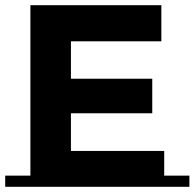

<svg xmlns="http://www.w3.org/2000/svg" viewBox="-31 -719 749 739"><path d="M86 -43V-699H590V-560H242V-416H555V-283H242V-138H601V-43H698V0H-11V-43Z"/></svg>

Font: Montserrat Subrayada
Style: Bold
Weight: 700
Version: Version 2.001